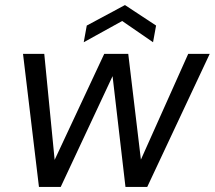

<svg xmlns="http://www.w3.org/2000/svg" viewBox="-20 -739 849 759"><path d="M134 0 71 -526H155L196 -107L392 -526H487L537 -108L724 -526H809L562 0H476L425 -438L220 0ZM311 -572 323 -638 474 -719 597 -638 585 -572 463 -656Z"/></svg>

Font: DM Sans 9pt
Style: Italic
Weight: 400
Italic angle: -10°
Designer: Colophon Foundry, Jonny Pinhorn
Foundry: Colophon Foundry
Version: Version 4.004